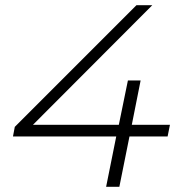

<svg xmlns="http://www.w3.org/2000/svg" viewBox="-20 -720 694 740"><path d="M626 -194H479L440 0H389L428 -194H30L37 -231L506 -700H567L107 -239H438L473 -410H522L488 -239H635Z"/></svg>

Font: Montserrat Alternates Light
Style: Italic
Weight: 300
Italic angle: -11.3°
Designer: Julieta Ulanovsky
Foundry: Julieta Ulanovsky
Version: Version 7.200